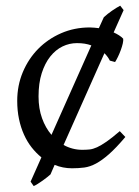

<svg xmlns="http://www.w3.org/2000/svg" viewBox="-20 -563 477 659"><path d="M112.3 -231.9Q112.3 -190.4 124.3 -157.2Q136.2 -124 156.7 -100.1L293.5 -407.2Q282.7 -411.1 270.5 -413.1Q258.3 -415 244.1 -415Q218.3 -415 194.6 -403.6Q170.9 -392.1 152.6 -369.1Q134.3 -346.2 123.3 -312Q112.3 -277.8 112.3 -231.9ZM404.3 -528.3 370.1 -451.7Q379.9 -447.3 388.4 -441.9Q397 -436.5 402.8 -430.2Q403.8 -424.3 401.4 -413.6Q398.9 -402.8 394.5 -390.9Q390.1 -378.9 384.8 -367.9Q379.4 -356.9 375 -350.1L356.9 -355Q354.5 -360.4 349.9 -366.9Q345.2 -373.5 338.4 -380.4L198.2 -65.4Q228.5 -48.8 262.2 -48.8Q275.9 -48.8 287.6 -50Q299.3 -51.3 313.2 -57.6Q327.1 -64 345.5 -76.7Q363.8 -89.4 391.1 -112.8L410.2 -92.8Q378.4 -55.2 354.2 -33.9Q330.1 -12.7 309.6 -1.7Q289.1 9.3 269.5 12Q250 14.6 227.1 14.6Q195.8 14.6 167.5 2.9L153.3 35.6Q148.9 39.6 141.6 45.4Q134.3 51.3 126 57.1Q117.7 63 109.6 68.1Q101.6 73.2 95.7 75.7L85 60.5L122.1 -22.9Q104 -37.6 88.6 -57.1Q73.2 -76.7 62.3 -101.1Q51.3 -125.5 45.2 -154.5Q39.1 -183.6 39.1 -216.8Q39.1 -269.5 58.3 -315.4Q77.6 -361.3 111.1 -395.3Q144.5 -429.2 189.9 -449Q235.4 -468.8 288.1 -468.8Q295.9 -468.8 303.7 -468Q311.5 -467.3 319.3 -466.3L336.4 -503.9Q349.1 -515.6 364.3 -526.1Q379.4 -536.6 392.6 -543.5Z"/></svg>

Font: Noto Serif Devanagari
Style: Regular
Weight: 400
Designer: Monotype Design Team
Foundry: Monotype Imaging Inc.
Version: Version 1.01